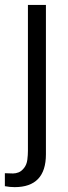

<svg xmlns="http://www.w3.org/2000/svg" viewBox="-55 -605 275 781"><path d="M58.6 8.8V-585H131.8V22.5Q131.8 156.2 4.4 156.2Q-15.1 156.2 -35.2 152.3V99.6Q-12.7 100.6 -2 100.6Q8.8 100.6 20.5 96.2Q32.2 91.8 43 78.1Q53.7 64.5 56.2 44.7Q58.6 24.9 58.6 8.8Z"/></svg>

Font: Oswald-Light
Style: Light
Weight: 300
Designer: vernon adams
Foundry: vernon adams
Version: Version ; ttfautohint (v0.92.18-e454-dirty) -l 8 -r 50 -G 20